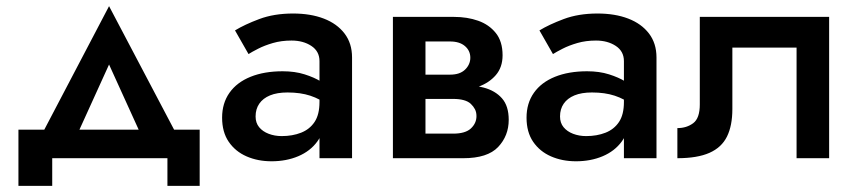

<svg xmlns="http://www.w3.org/2000/svg" viewBox="-20 -515 2799 625"><path d="M335 -305 460 -30 573 -43 335 -495 98 -43 210 -30ZM525 0V90H630V-93H40V90H150V0Z M812 -136Q812 -160 824 -177.5Q836 -195 859 -204.5Q882 -214 916 -214Q958 -214 990 -203.5Q1022 -193 1053 -170V-227Q1045 -237 1024 -250Q1003 -263 971.5 -273Q940 -283 900 -283Q840 -283 795.5 -265Q751 -247 727 -213Q703 -179 703 -132Q703 -85 724.5 -53.5Q746 -22 782.5 -6Q819 10 864 10Q912 10 951 -6.5Q990 -23 1013 -54.5Q1036 -86 1036 -130L1020 -183Q1020 -142 1004 -118Q988 -94 960 -83Q932 -72 897 -72Q874 -72 854.5 -79.5Q835 -87 823.5 -101Q812 -115 812 -136ZM789 -339Q800 -346 820.5 -356.5Q841 -367 868.5 -375Q896 -383 929 -383Q967 -383 993.5 -365.5Q1020 -348 1020 -316V0H1126V-328Q1126 -374 1101.5 -406Q1077 -438 1034 -454.5Q991 -471 934 -471Q872 -471 824 -453Q776 -435 745 -416Z M1322 -240V-193H1455Q1475 -193 1489.5 -189Q1504 -185 1512.5 -177Q1521 -169 1526 -159.5Q1531 -150 1531 -137Q1531 -114 1513 -97Q1495 -80 1455 -80H1322V0H1488Q1567 0 1601.5 -36.5Q1636 -73 1636 -125Q1636 -170 1614 -195Q1592 -220 1554 -230Q1516 -240 1468 -240ZM1322 -220H1458Q1501 -220 1536.5 -232.5Q1572 -245 1594 -270.5Q1616 -296 1616 -335Q1616 -380 1594 -407.5Q1572 -435 1536.5 -447.5Q1501 -460 1458 -460H1322V-380H1445Q1476 -380 1493.5 -365Q1511 -350 1511 -327Q1511 -316 1506.5 -306Q1502 -296 1493.5 -288Q1485 -280 1473 -276Q1461 -272 1445 -272H1322ZM1259 -460V0H1365V-460Z M1803 -136Q1803 -160 1815 -177.5Q1827 -195 1850 -204.5Q1873 -214 1907 -214Q1949 -214 1981 -203.5Q2013 -193 2044 -170V-227Q2036 -237 2015 -250Q1994 -263 1962.5 -273Q1931 -283 1891 -283Q1831 -283 1786.5 -265Q1742 -247 1718 -213Q1694 -179 1694 -132Q1694 -85 1715.5 -53.5Q1737 -22 1773.5 -6Q1810 10 1855 10Q1903 10 1942 -6.5Q1981 -23 2004 -54.5Q2027 -86 2027 -130L2011 -183Q2011 -142 1995 -118Q1979 -94 1951 -83Q1923 -72 1888 -72Q1865 -72 1845.5 -79.5Q1826 -87 1814.5 -101Q1803 -115 1803 -136ZM1780 -339Q1791 -346 1811.5 -356.5Q1832 -367 1859.5 -375Q1887 -383 1920 -383Q1958 -383 1984.5 -365.5Q2011 -348 2011 -316V0H2117V-328Q2117 -374 2092.5 -406Q2068 -438 2025 -454.5Q1982 -471 1925 -471Q1863 -471 1815 -453Q1767 -435 1736 -416Z M2679 -460H2258V-175Q2258 -130 2236.5 -114Q2215 -98 2185 -98V0Q2250 0 2289.5 -17.5Q2329 -35 2346.5 -70.5Q2364 -106 2364 -160V-360H2573V0H2679Z"/></svg>

Font: Jost Medium
Style: Regular
Weight: 500
Version: Version 3.710